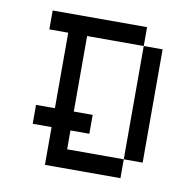

<svg xmlns="http://www.w3.org/2000/svg" viewBox="-63 -563 626 626"><g transform="rotate(10 250.0 -250.0)"><path d="M62.5 -500V-437.5H125V-187.5H62.5V-125H125V0H375V-62.5H187.5V-125H250V-187.5H187.5V-437.5H375V-500ZM375 -437.5V-62.5H437.5V-437.5Z"/></g></svg>

Font: Medodica
Style: Regular
Weight: 400
Version: Version 001.000